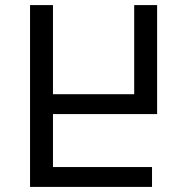

<svg xmlns="http://www.w3.org/2000/svg" viewBox="-20 -734 735 754"><path d="M98 -714H188V-364H507V-714H597V-286H188V-78H577V0H98Z"/></svg>

Font: Noto Sans Georgian
Style: Regular
Weight: 400
Designer: Monotype Design Team, Akaki Razmadze
Foundry: Google LLC
Version: Version 2.002